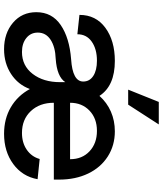

<svg xmlns="http://www.w3.org/2000/svg" viewBox="50 -816 783 922"><g transform="rotate(90 441.0 -355.5)"><path d="M408 -108Q387 -51 335.5 -17.5Q284 16 217 16Q140 16 89.5 -27Q39 -70 39 -139Q39 -214 100.5 -256Q162 -298 265 -306Q372 -313 372 -364Q372 -395 345 -412.5Q318 -430 272 -430Q216 -430 180.5 -405Q145 -380 145 -336L52 -346Q52 -425 114 -470.5Q176 -516 273 -516Q393 -516 441 -442Q473 -478 516.5 -497Q560 -516 611 -516Q679 -516 732 -482Q785 -448 814 -387.5Q843 -327 843 -248V-223H474Q474 -155 514 -112.5Q554 -70 619 -70Q666 -70 699.5 -93Q733 -116 744 -155L841 -145Q828 -72 768 -28Q708 16 623 16Q551 16 495.5 -16.5Q440 -49 408 -108ZM230 -70Q296 -70 335.5 -121.5Q375 -173 375 -253V-278Q349 -238 263 -232Q206 -230 171.5 -207.5Q137 -185 137 -146Q137 -112 163 -91Q189 -70 230 -70ZM578 -727 483 -580H411L470 -727ZM609 -430Q549 -430 511.5 -394Q474 -358 474 -301H745Q745 -359 707 -394.5Q669 -430 609 -430Z"/></g></svg>

Font: MedMera Sans Display
Style: Regular
Weight: 500
Designer: Kasper Nordkvist
Foundry: UNCUT.wtf
Version: Version 1.300